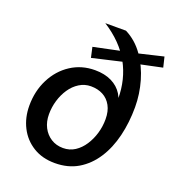

<svg xmlns="http://www.w3.org/2000/svg" viewBox="-133 -834 872 951"><g transform="rotate(20 302.5 -358.5)"><path d="M261 10Q195 10 146.5 -20Q98 -50 72 -101Q46 -152 46 -215Q46 -292 78 -355Q110 -418 166 -454.5Q222 -491 293 -491Q343 -491 380 -473Q417 -455 437.5 -422Q458 -389 458 -344L445 -338Q447 -352 447.5 -367Q448 -382 448 -397Q448 -499 402.5 -582Q357 -665 260 -727H369Q426 -698 464 -644Q502 -590 521.5 -522.5Q541 -455 541 -386Q541 -305 523.5 -233Q506 -161 470.5 -106.5Q435 -52 383 -21Q331 10 261 10ZM274 -74Q309 -74 336.5 -92Q364 -110 383.5 -140Q403 -170 413.5 -206Q424 -242 424 -280Q424 -322 408 -351Q392 -380 364.5 -394.5Q337 -409 301 -409Q268 -409 240 -391.5Q212 -374 192.5 -345Q173 -316 162.5 -280.5Q152 -245 152 -208Q152 -169 167.5 -139Q183 -109 210.5 -91.5Q238 -74 274 -74ZM252 -541 240 -595 416 -632 446 -586ZM463 -588 436 -635 592 -672 605 -618Z"/></g></svg>

Font: Kantumruy Pro Medium
Style: Italic
Weight: 500
Italic angle: -13°
Designer: Sovichet Tep
Foundry: Sovichet Tep
Version: Version 1.002